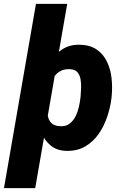

<svg xmlns="http://www.w3.org/2000/svg" viewBox="-62 -770 626 993"><path d="M285.6 -750 120.1 203.1H-41.5L124 -750ZM515.6 -273.4 514.6 -263.2Q508.8 -214.8 492.4 -166Q476.1 -117.2 448 -76.9Q419.9 -36.6 378.4 -12.5Q336.9 11.7 280.8 10.3Q231.4 8.8 200.2 -17.3Q168.9 -43.5 151.6 -83.7Q134.3 -124 127.7 -169.2Q121.1 -214.4 122.1 -253.4L123.5 -267.6Q130.9 -310.5 147.9 -358.4Q165 -406.2 192.6 -447.5Q220.2 -488.8 259.3 -514.4Q298.3 -540 350.1 -538.6Q404.3 -537.6 439 -513.2Q473.6 -488.8 491.9 -449.7Q510.3 -410.6 515.1 -364.5Q520 -318.4 515.6 -273.4ZM354 -263.7 355 -273.9Q356.4 -291.5 357.4 -314.5Q358.4 -337.4 354.7 -359.4Q351.1 -381.3 338.6 -396.2Q326.2 -411.1 300.8 -412.1Q271 -413.6 251 -402.8Q231 -392.1 218.3 -373.3Q205.6 -354.5 199 -330.6Q192.4 -306.6 189.5 -281.7L184.6 -241.7Q182.1 -220.7 182.4 -199Q182.6 -177.2 188.5 -158.9Q194.3 -140.6 209.2 -129.2Q224.1 -117.7 251.5 -117.2Q279.3 -116.2 298.1 -130.6Q316.9 -145 328.4 -167.7Q339.8 -190.4 345.7 -216.1Q351.6 -241.7 354 -263.7Z"/></svg>

Font: Roboto Black
Style: Italic
Weight: 900
Italic angle: -12°
Designer: Christian Robertson
Foundry: Google
Version: Version 3.0; 2020